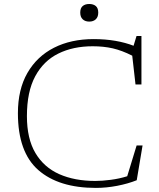

<svg xmlns="http://www.w3.org/2000/svg" viewBox="-20 -908 779 938"><path d="M445.5 -24Q479 -24 521.2 -29.5Q563.5 -35 601.5 -47L647.5 -197.5H676.5L648 -27.5Q605.5 -10.5 552.5 -0.2Q499.5 10 448.5 10Q267 10 167.2 -77.2Q67.5 -164.5 67.5 -355Q67.5 -471 114 -551.8Q160.5 -632.5 243.8 -674.8Q327 -717 437 -717Q494.5 -717 543.5 -708.5Q592.5 -700 632.5 -684.5L647 -732H671V-495.5H642L626 -636Q575.5 -661.5 530.8 -671.8Q486 -682 433 -682Q337 -682 264.8 -646.2Q192.5 -610.5 152 -535.2Q111.5 -460 111.5 -340.5Q111.5 -230.5 153 -160.5Q194.5 -90.5 269.5 -57.2Q344.5 -24 445.5 -24ZM416 -802.5Q396 -802.5 384 -813.8Q372 -825 372 -846.5Q372 -868.5 384 -878.5Q396 -888.5 416 -888.5Q436 -888.5 448 -878.5Q460 -868.5 460 -846.5Q460 -825 448 -813.8Q436 -802.5 416 -802.5Z"/></svg>

Font: Newsreader Caption ExtraLight
Style: Regular
Weight: 275
Designer: Hugues Gentile
Foundry: Production Type
Version: Version 1.001